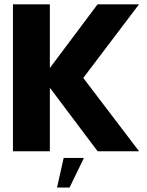

<svg xmlns="http://www.w3.org/2000/svg" viewBox="-20 -695 676 882"><path d="M39.5 0H209V-292L428.5 0H619L362.5 -337L618.5 -675H428L209 -382.5V-675H39.5ZM242 166.5H299.5L365.5 30.5H272.5Z"/></svg>

Font: Anybody UltraCondensed Thin
Style: Bold
Weight: 700
Version: Version 1.111